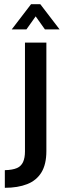

<svg xmlns="http://www.w3.org/2000/svg" viewBox="-20 -702 313 915"><path d="M3 193V109Q40 108 60.5 99Q81 90 90 70Q99 50 99 20V-499H201V18Q201 81 177.5 119.5Q154 158 109.5 175.5Q65 193 3 193ZM36 -562 128 -682H172L264 -562H194L150 -624L106 -562Z"/></svg>

Font: Maven Pro Medium
Style: Regular
Weight: 500
Designer: Joe Prince
Foundry: Joe Prince
Version: Version 2.103